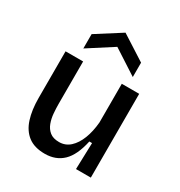

<svg xmlns="http://www.w3.org/2000/svg" viewBox="-182 -893 966 1032"><g transform="rotate(30 300.5 -377.5)"><path d="M246 13Q181 13 142 -17Q103 -47 85.5 -102Q68 -157 68 -230V-520H177V-257Q177 -230 179.5 -199Q182 -168 192 -141Q202 -114 223 -97Q244 -80 281 -80Q320 -80 348.5 -106Q377 -132 394.5 -177Q412 -222 417 -280V-520H525V0H433L438 -164H421Q401 -71 357.5 -29Q314 13 246 13ZM143 -581V-670L297 -768L450 -670V-581L297 -680Z"/></g></svg>

Font: Bricolage Grotesque 10pt Medium
Style: Regular
Weight: 500
Designer: Mathieu Triay
Foundry: Atelier Triay
Version: Version 1.000; ttfautohint (v1.8.4.7-5d5b);gftools[0.9.32]